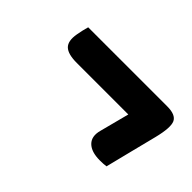

<svg xmlns="http://www.w3.org/2000/svg" viewBox="-52 -642 704 704"><g transform="rotate(45 300.0 -290.5)"><path d="M102 -448H512Q556 -448 566.5 -425Q577 -402 561 -338Q548 -287 535.5 -237Q523 -187 510 -135Q503 -134 495.5 -133.5Q488 -133 477 -133Q433 -133 412.5 -153.5Q392 -174 402 -211Q417 -269 432 -326H165Q119 -326 101.5 -343Q84 -360 91 -400Q93 -412 96 -425Q99 -438 102 -448Z"/></g></svg>

Font: Recursive Mn Csl St
Style: Bold Italic
Weight: 700
Italic angle: -15°
Monospace: yes
Version: Version 1.079;hotconv 1.0.112;makeotfexe 2.5.65598; ttfautoh